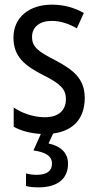

<svg xmlns="http://www.w3.org/2000/svg" viewBox="-20 -567 421 827"><path d="M273 138C273 91 241 62 189 51L209 8C295 -3 345 -56 345 -145C345 -228 296 -266 219 -307C144 -345 118 -365 118 -408C118 -450 150 -477 203 -477C241 -477 278 -464 311 -445L341 -511C300 -534 255 -547 204 -547C105 -547 38 -492 38 -405C38 -321 89 -283 167 -243C240 -207 264 -182 264 -141C264 -92 233 -62 173 -62C123 -62 72 -81 39 -104V-21C68 -5 107 7 156 10L124 81C173 88 204 103 204 138C204 168 183 186 138 186C122 186 105 184 92 180V234C104 238 123 240 146 240C227 240 273 204 273 138Z"/></svg>

Font: Noto Sans Lao UI Cond
Style: Regular
Weight: 400
Width: 3
Designer: Monotype Design Team
Foundry: Monotype Imaging Inc.
Version: Version 2.000